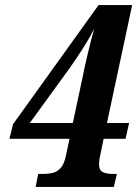

<svg xmlns="http://www.w3.org/2000/svg" viewBox="-20 -734 550 754"><path d="M120 0 130 -51H153Q170 -51 187 -55Q204 -59 218 -74Q232 -89 239 -123L253 -189H17L31 -246L367 -714H499L400 -251H487L473 -189H387L373 -121Q371 -115 370 -104.5Q369 -94 369 -89Q369 -65 384 -58Q399 -51 423 -51H439L427 0ZM254 -467 97 -251H266L304 -429Q312 -470 324.5 -522.5Q337 -575 350 -622Q338 -597 320.5 -568Q303 -539 285 -512.5Q267 -486 254 -467Z"/></svg>

Font: Noto Serif Condensed
Style: Bold Italic
Weight: 700
Width: 3
Italic angle: -12°
Designer: Monotype Design Team
Foundry: Monotype Imaging Inc.
Version: Version 2.014